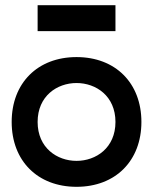

<svg xmlns="http://www.w3.org/2000/svg" viewBox="-20 -720 590 740"><path d="M275 0C425 0 525 -100 525 -250C525 -400 425 -500 275 -500C125 -500 25 -400 25 -250C25 -100 125 0 275 0ZM125 -250C125 -350 200 -400 275 -400C350 -400 425 -350 425 -250C425 -150 350 -100 275 -100C200 -100 125 -150 125 -250ZM125 -600H425V-700H125Z"/></svg>

Font: LS-VG5000
Style: Regular
Weight: 400
Designer: Justin Bihan, 2021
Foundry: Justin Bihan, 2021
Version: Version 1.000;Glyphs 3.1.2 (3151)